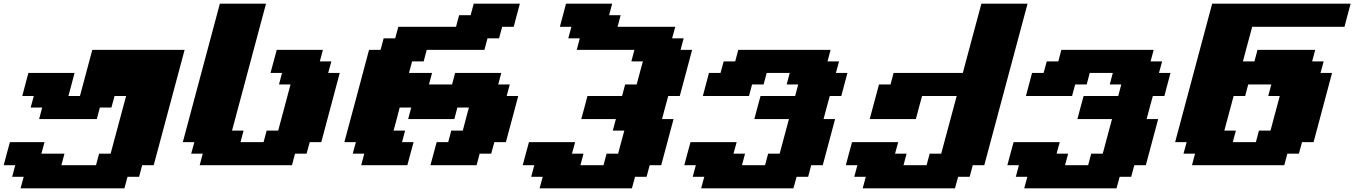

<svg xmlns="http://www.w3.org/2000/svg" viewBox="-20 -895 7336 1040"><path d="M91.3 125H653.8L670.9 62.5H733.4L750 0H812.5Q840.3 -104 896.2 -312.3Q952.1 -520.5 980 -625H480Q468.8 -583.5 446.5 -500Q424.3 -416.5 413.1 -375H350.6Q356.4 -396 367.4 -437.5Q378.4 -479 383.8 -500H133.8Q128.4 -479 117.2 -437.5Q106 -396 100.6 -375H163.1L146 -312.5H208.5L191.9 -250H504.4L521 -312.5H583.5L600.6 -375H663.1L579.1 -62.5H516.6L500 0H312.5L329.1 -62.5H204.1L221.2 -125H33.7Q27.8 -104 16.6 -62.5Q5.4 -21 0 0H62.5L45.9 62.5H108.4Z M1061.5 0H1561.5L1578.1 -62.5H1640.6L1657.7 -125H1720.2Q1737.3 -187.5 1770.3 -312.5Q1803.2 -437.5 1820.3 -500H1757.8L1774.9 -562.5H1712.4L1729 -625H1479Q1473.6 -604 1462.2 -562.3Q1450.7 -520.5 1445.3 -500H1507.8L1491.2 -437.5H1553.7Q1542.5 -396 1520.3 -312.5Q1498 -229 1486.8 -187.5H1424.3L1407.7 -125H1282.7L1299.3 -187.5H1236.8L1420.9 -875H1170.9L970.2 -125H1032.7L1015.6 -62.5H1078.1Z M2311.5 0H2561.5L2578.1 -62.5H2640.6L2657.7 -125H2720.2Q2731.4 -166.5 2753.7 -249.8Q2775.9 -333 2787.1 -375H2724.6L2741.2 -437.5H2678.7L2695.3 -500H2445.3L2428.7 -437.5H2303.7L2320.3 -500H2195.3L2212.4 -562.5H2274.9L2291.5 -625H2604L2620.6 -687.5H2683.1L2700.2 -750H2762.7Q2768.1 -770.5 2779.1 -812.5Q2790 -854.5 2795.9 -875H2545.9L2529.3 -812.5H2466.8L2450.2 -750H2137.7L2120.6 -687.5H2058.1L2041.5 -625H1979Q1957 -542 1912.4 -375Q1867.7 -208 1845.2 -125H1907.7L1890.6 -62.5H1953.1L1936.5 0H2186.5Q2191.9 -21 2203.1 -62.5Q2214.4 -104 2220.2 -125H2157.7L2174.3 -187.5H2111.8Q2117.7 -208 2128.7 -249.8Q2139.6 -291.5 2145 -312.5H2207.5L2190.9 -250H2440.9L2457.5 -312.5H2520Q2514.2 -292 2503.2 -250.2Q2492.2 -208.5 2486.8 -187.5H2424.3L2407.7 -125H2345.2Q2339.4 -104 2328.4 -62.5Q2317.4 -21 2311.5 0Z M2902.8 125H3402.8L3419.9 62.5H3482.4L3499 0H3561.5Q3572.8 -42 3595 -125.2Q3617.2 -208.5 3628.4 -250H3565.9Q3571.3 -270.5 3582.5 -312.3Q3593.8 -354 3599.6 -375H3662.1Q3673.3 -416.5 3695.6 -500Q3717.8 -583.5 3729 -625H3666.5L3683.1 -687.5H3620.6L3637.7 -750H3325.2L3341.8 -812.5H3279.3L3295.9 -875H3045.9Q3040.5 -854 3029.3 -812.5Q3018.1 -771 3012.7 -750H3075.2L3058.1 -687.5H3120.6L3104 -625H3416.5L3399.9 -562.5H3462.4Q3456.5 -542 3445.3 -500.2Q3434.1 -458.5 3428.7 -437.5H3366.2L3349.6 -375H3162.1Q3156.7 -354 3145.5 -312.3Q3134.3 -270.5 3128.4 -250H3315.9L3299.3 -187.5H3361.8Q3356 -166.5 3344.7 -124.8Q3333.5 -83 3328.1 -62.5H3265.6L3249 0H3124L3140.6 -62.5H3078.1L3095.2 -125H2845.2Q2839.4 -104 2828.1 -62.5Q2816.9 -21 2811.5 0H2874L2857.4 62.5H2919.9Z M3777.8 125H4277.8L4294.9 62.5H4357.4L4374 0H4436.5Q4447.8 -42 4470 -125.2Q4492.2 -208.5 4503.4 -250H4440.9Q4446.3 -270.5 4457.5 -312.3Q4468.8 -354 4474.6 -375H4537.1Q4542.5 -395.5 4553.5 -437.3Q4564.5 -479 4570.3 -500H4507.8L4524.9 -562.5H4462.4L4479 -625H3979L3962.4 -562.5H3899.9L3882.8 -500H3820.3Q3814.9 -479 3803.7 -437.5Q3792.5 -396 3787.1 -375H4037.1L4053.7 -437.5H4116.2L4132.8 -500H4257.8L4241.2 -437.5H4303.7L4287.1 -375H4099.6Q4093.8 -354 4082.5 -312.3Q4071.3 -270.5 4065.9 -250H4253.4L4203.1 -62.5H4140.6L4124 0H3999L4015.6 -62.5H3953.1L3970.2 -125H3720.2Q3714.4 -104 3703.1 -62.5Q3691.9 -21 3686.5 0H3749L3732.4 62.5H3794.9Z M4652.8 125H5152.8L5169.9 62.5H5232.4L5249 0H5311.5Q5350.6 -146 5428.7 -437.5Q5506.8 -729 5545.9 -875H5295.9Q5278.8 -812.5 5245.4 -687.5Q5211.9 -562.5 5195.3 -500H4820.3L4803.7 -437.5H4741.2L4690.9 -250H4940.9Q4946.3 -270.5 4957.5 -312.3Q4968.8 -354 4974.6 -375H5162.1L5078.1 -62.5H5015.6L4999 0H4874L4890.6 -62.5H4828.1L4845.2 -125H4595.2Q4589.4 -104 4578.1 -62.5Q4566.9 -21 4561.5 0H4624L4607.4 62.5H4669.9Z M5527.8 125H6027.8L6044.9 62.5H6107.4L6124 0H6186.5Q6197.8 -42 6220 -125.2Q6242.2 -208.5 6253.4 -250H6190.9Q6196.3 -270.5 6207.5 -312.3Q6218.8 -354 6224.6 -375H6287.1Q6292.5 -395.5 6303.5 -437.3Q6314.5 -479 6320.3 -500H6257.8L6274.9 -562.5H6212.4L6229 -625H5729L5712.4 -562.5H5649.9L5632.8 -500H5570.3Q5564.9 -479 5553.7 -437.5Q5542.5 -396 5537.1 -375H5787.1L5803.7 -437.5H5866.2L5882.8 -500H6007.8L5991.2 -437.5H6053.7L6037.1 -375H5849.6Q5843.8 -354 5832.5 -312.3Q5821.3 -270.5 5815.9 -250H6003.4L5953.1 -62.5H5890.6L5874 0H5749L5765.6 -62.5H5703.1L5720.2 -125H5470.2Q5464.4 -104 5453.1 -62.5Q5441.9 -21 5436.5 0H5499L5482.4 62.5H5544.9Z M6436.5 0H6936.5L6953.1 -62.5H7015.6L7032.7 -125H7095.2Q7112.3 -187.5 7145.3 -312.5Q7178.2 -437.5 7195.3 -500H7132.8L7149.9 -562.5H7087.4L7104 -625H6791.5L6774.9 -562.5H6712.4L6762.7 -750H7262.7Q7268.1 -770.5 7279.1 -812.5Q7290 -854.5 7295.9 -875H6545.9L6345.2 -125H6407.7L6390.6 -62.5H6453.1ZM6782.7 -125H6657.7L6674.3 -187.5H6611.8L6662.1 -375H6724.6L6741.2 -437.5H6866.2L6849.6 -375H6912.1L6861.8 -187.5H6799.3Z"/></svg>

Font: Faithful 32x
Style: BoldOblique
Weight: 400
Foundry: Faithful Resource Pack
Version: Version 1.0; January 27, 2023